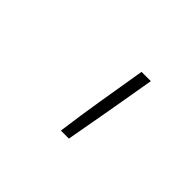

<svg xmlns="http://www.w3.org/2000/svg" viewBox="-72 -929 643 643"><g transform="rotate(45 250.0 -607.0)"><path d="M248 -442Q259 -524 272.5 -606.5Q286 -689 300 -772H344Q330 -689 315.5 -606.5Q301 -524 286 -442Z"/></g></svg>

Font: Iosevka Term Curly Extralight
Style: Italic
Weight: 200
Italic angle: -9°
Designer: Belleve Invis
Foundry: Belleve Invis
Version: Version 32.3.0